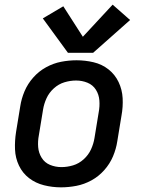

<svg xmlns="http://www.w3.org/2000/svg" viewBox="-20 -797 616 825"><path d="M242 8Q275 8 308.5 1.5Q342 -5 373 -22Q404 -39 428 -66Q452 -93 465.5 -125Q479 -157 484 -190L502 -300Q509 -338 507 -375Q505 -412 489.5 -444.5Q474 -477 446 -499Q418 -521 382 -529.5Q346 -538 309 -538Q276 -538 242.5 -531.5Q209 -525 178 -508Q147 -491 123 -464Q99 -437 85.5 -405Q72 -373 67 -340L49 -230Q43 -192 44.5 -155Q46 -118 61.5 -85.5Q77 -53 105 -31.5Q133 -10 169 -1Q205 8 242 8ZM244 -79Q218 -79 195 -88.5Q172 -98 159 -119Q146 -140 144 -165Q142 -190 147 -216L165 -326Q169 -351 180 -375Q191 -399 211.5 -417.5Q232 -436 257 -443.5Q282 -451 307 -451Q333 -451 356 -441.5Q379 -432 392 -411.5Q405 -391 407 -365.5Q409 -340 404 -314L386 -204Q382 -179 371 -155Q360 -131 339.5 -112.5Q319 -94 294 -86.5Q269 -79 244 -79ZM272 -570H380L539 -711L464 -777L336 -639L252 -770L164 -718Z"/></svg>

Font: Iosevka Sparkle Medium Oblique
Style: Regular
Weight: 500
Italic angle: -9°
Designer: Belleve Invis
Foundry: Belleve Invis
Version: Version 4.5.0; ttfautohint (v1.8.3)